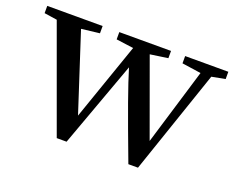

<svg xmlns="http://www.w3.org/2000/svg" viewBox="-94 -682 1037 844"><g transform="rotate(20 424.5 -260.0)"><path d="M844 -526H642V-492L731 -479L623 -122L493 -480L576 -492V-526H334V-492L415 -481L289 -119L171 -482L256 -492V-526H-3V-492L57 -483L235 6H281L427 -395C451 -316 486 -217 570 6H615L781 -480L844 -492Z"/></g></svg>

Font: Source Han Serif CN SemiBold
Style: Regular
Weight: 600
Designer: Ryoko NISHIZUKA 西塚涼子 (kana & ideographs); Frank Grießhammer (Latin, Greek & Cyrillic); Wenlong ZHANG 张文龙 (bopomofo); San
Foundry: Adobe Systems Incorporated
Version: Version 1.000;PS 1;hotconv 16.6.53;makeotf.lib2.5.65590